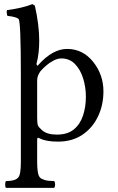

<svg xmlns="http://www.w3.org/2000/svg" viewBox="-20 -686 573 930"><path d="M481 -244Q481 -176 454 -120.5Q427 -65 378 -32.5Q329 0 261 0Q204 0 174 -15Q167 -19 163.5 -18.5Q160 -18 160 -8V100Q160 161 174 174Q180 181 197 186Q214 191 242 191Q247 196 247 208Q247 219 242 224H9Q5 220 5 208Q5 195 9 191Q54 191 68 174Q81 161 81 100V-327Q81 -583 70 -594Q58 -605 16 -609Q10 -627 14 -637Q51 -642 81.5 -649Q112 -656 137 -666Q148 -660 149 -658Q170 -565 170 -489Q170 -426 157 -378Q157 -370 160.5 -368.5Q164 -367 168 -374Q236 -449 305 -449Q380 -449 430 -388Q481 -325 481 -244ZM396 -218Q396 -263 383 -305.5Q370 -348 343.5 -375.5Q317 -403 277 -403Q259 -403 239 -392.5Q219 -382 202.5 -367.5Q186 -353 176 -341Q160 -319 160 -297V-115Q160 -87 164 -78Q168 -69 184 -55Q208 -34 255 -34Q307 -34 337.5 -59Q368 -84 382 -126Q396 -168 396 -218Z"/></svg>

Font: Ponomar
Style: Regular
Weight: 400
Version: Version 1.301; ttfautohint (v1.8.4.7-5d5b)